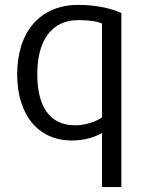

<svg xmlns="http://www.w3.org/2000/svg" viewBox="-20 -561 601 783"><path d="M475 202H396V-19C372 -4 328 12 273 12C133 12 50 -96 50 -258C50 -427 140 -541 299 -541C381 -541 439 -524 475 -508ZM396 -82V-465C376 -474 344 -479 299 -479C191 -479 132 -396 132 -260C132 -135 176 -50 287 -50C333 -50 374 -67 396 -82Z"/></svg>

Font: Repo Regular
Style: Regular
Weight: 400
Designer: Stefan Peev
Foundry: Context Ltd
Version: Version 1.502